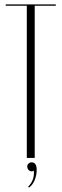

<svg xmlns="http://www.w3.org/2000/svg" viewBox="-20 -719 280 874"><path d="M234 -699V-693H138V0H102V-693H6V-699ZM134 58Q128 61 124 61Q116 61 110 54.5Q104 48 104 39Q104 31 110 25.5Q116 20 124 20Q147 20 147 55Q147 79 137.5 101.5Q128 124 112 135L108 131Q138 101 134 58Z"/></svg>

Font: Moniqa ExtLt Narrow Display
Style: Regular
Weight: 200
Width: 4
Designer: Rajesh Rajput
Foundry: Rajesh Rajput
Version: Version 1.000